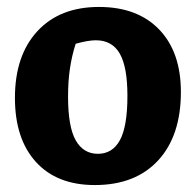

<svg xmlns="http://www.w3.org/2000/svg" viewBox="-20 -521 563 553"><path d="M253 12Q144 12 83.5 -54.5Q23 -121 23 -239Q23 -361 87.5 -431Q152 -501 265 -501Q376 -501 438.5 -436Q501 -371 501 -256Q501 -130 435.5 -59Q370 12 253 12ZM262 -78Q304 -78 325.5 -117.5Q347 -157 347 -245Q347 -328 325 -366.5Q303 -405 256 -405Q234 -405 198 -395Q187 -361 181.5 -324Q176 -287 176 -243Q176 -156 198 -117Q220 -78 262 -78Z"/></svg>

Font: Piazzolla
Style: Bold
Weight: 700
Designer: Juan Pablo del Peral
Foundry: Huerta Tipografica
Version: Version 1.330